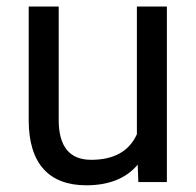

<svg xmlns="http://www.w3.org/2000/svg" viewBox="-20 -548 591 578"><path d="M396.5 0H482.4V-528.3H392.1V-144C369.1 -92.8 323.2 -66.9 254.4 -66.9C189.5 -66.9 156.7 -106.9 156.7 -187V-528.3H66.4V-184.6C66.9 -56.2 127 9.8 239.7 9.8C307.6 9.8 359.4 -10.7 394.5 -52.2Z"/></svg>

Font: Shabnam
Style: Regular
Weight: 400
Foundry: DejaVu fonts team - Redesigned by Saber Rastikerdar - Based on Vazir font
Version: Version 5.0.1